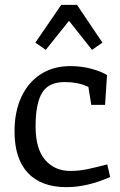

<svg xmlns="http://www.w3.org/2000/svg" viewBox="-20 -763 494 793"><path d="M40 -220Q40 -302 68.5 -363Q97 -424 149 -457Q201 -490 270 -490Q318 -490 359 -478.5Q400 -467 422 -453L414 -330H357L345 -404Q305 -424 246 -424Q181 -424 154 -380Q127 -336 127 -240Q127 -148 166.5 -102.5Q206 -57 270 -57Q306 -57 339.5 -64Q373 -71 423 -84L435 -32Q340 10 255 10Q150 10 95 -49Q40 -108 40 -220ZM360 -557 265 -677 169 -557 126 -587 233 -743H298L403 -587Z"/></svg>

Font: Enriqueta
Style: Regular
Weight: 400
Designer: Viviana Monsalve, Gustavo Ibarra
Foundry: 72Puntos
Version: Version 2.000